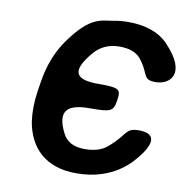

<svg xmlns="http://www.w3.org/2000/svg" viewBox="-81 -800 867 888"><g transform="rotate(10 352.0 -355.5)"><path d="M353 -107C300 -107 267 -127 250 -161C196 -267 246 -297 345 -297C444 -297 455 -302 463 -356C471 -410 462 -415 363 -415C264 -415 224 -445 312 -549C340 -582 379 -602 431 -602C477 -602 508 -590 528 -568C585 -500 557 -469 623 -469C689 -469 758 -530 640 -653C599 -697 536 -721 450 -721C428 -721 406 -719 385 -715C329 -704 275 -718 177 -578C139 -524 112 -456 100 -377L93 -332C85 -279 85 -231 91 -189C111 -74 185 10 334 10C378 10 418 4 454 -8C505 -25 549 -52 585 -90C687 -202 653 -236 586 -236C520 -236 537 -205 459 -140C434 -118 399 -107 353 -107Z"/></g></svg>

Font: Asimov Print
Style: AIt
Weight: 500
Designer: Google
Version: Version 2.000980: 2014